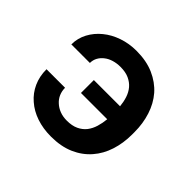

<svg xmlns="http://www.w3.org/2000/svg" viewBox="-134 -698 868 868"><g transform="rotate(45 300.0 -264.0)"><path d="M285.2 -435.5Q317.9 -435.5 340.3 -425.3Q362.8 -415 377.4 -397.9Q392.1 -380.4 399.7 -357.2Q407.2 -334 409.7 -308.1H242.2V-225.6H410.2Q407.7 -198.7 400.4 -174.6Q393.1 -150.4 378.9 -131.8Q364.3 -113.3 341.3 -102.5Q318.4 -91.8 285.6 -91.8Q260.3 -91.8 240 -99.6Q219.7 -107.4 205.1 -121.1Q190.4 -134.3 182.6 -152.3Q174.8 -170.4 174.8 -191.4H56.2Q56.2 -146 73 -108.9Q89.8 -71.8 120.1 -45.9Q150.4 -19 192.6 -4.6Q234.9 9.8 285.6 9.8Q349.6 9.8 397 -11Q444.3 -31.7 476.1 -68.4Q507.3 -104 522.9 -152.3Q538.6 -200.7 538.6 -255.9V-271.5Q538.6 -326.7 522.9 -375.2Q507.3 -423.8 476.1 -460Q444.3 -496.1 396.7 -517.1Q349.1 -538.1 285.2 -538.1Q238.3 -538.1 196.5 -523.7Q154.8 -509.3 124 -483.9Q92.8 -458.5 74.5 -424.1Q56.2 -389.6 56.2 -350.1H174.8Q174.8 -369.1 183.6 -385Q192.4 -400.9 207.5 -412.1Q221.7 -423.3 241.9 -429.4Q262.2 -435.5 285.2 -435.5Z"/></g></svg>

Font: Roboto Mono SemiBold
Style: Regular
Weight: 600
Monospace: yes
Designer: Google
Version: Version 3.000